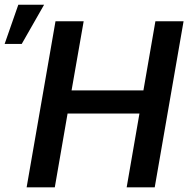

<svg xmlns="http://www.w3.org/2000/svg" viewBox="-95 -802 809 822"><path d="M-75.2 -613.8H-2L93.8 -781.7H-16.6ZM690.9 -710.9H570.3L519 -415H211.4L263.2 -710.9H142.6L19 0H139.6L194.3 -315.9H502L447.3 0H567.4Z"/></svg>

Font: Roboto Medium
Style: Italic
Weight: 500
Italic angle: -12°
Designer: Google
Version: Version 2.137; 2017